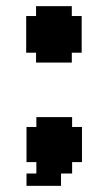

<svg xmlns="http://www.w3.org/2000/svg" viewBox="-20 -683 350 623"><path d="M213 -631H245V-512H213V-480H97V-512H65V-631H97V-663H213ZM246 -271V-157H214V-120H178V-80H66V-120H98V-157H66V-271H98V-303H214V-271Z"/></svg>

Font: DNF Bit Bit TTF
Style: Regular
Weight: 400
Designer: Kim So-Yeon
Foundry: NEOPLE Inc.
Version: Version 1.000;September 28, 2022;FontCreator 14.0.0.2872 64-